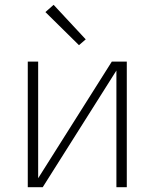

<svg xmlns="http://www.w3.org/2000/svg" viewBox="-20 -775 640 795"><path d="M95 0V-520H138V-37L443 -520H505V0H462V-483L157 0ZM307 -588 168 -725 202 -755 335 -612Z"/></svg>

Font: Iosevka SS04 XLt Ex
Style: Regular
Weight: 200
Width: 7
Monospace: yes
Designer: Belleve Invis
Foundry: Belleve Invis
Version: Version 19.0.0; ttfautohint (v1.8.4)